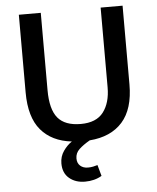

<svg xmlns="http://www.w3.org/2000/svg" viewBox="-57 -678 761 933"><g transform="rotate(-5 323.5 -212.0)"><path d="M70 -630H177V-253Q177 -159 212 -117Q247 -75 324 -75Q400 -75 434.5 -120.5Q469 -166 469 -241V-630H576V-246Q576 -126 520 -63Q464 0 360 8Q327 27 307.5 45.5Q288 64 288 90Q288 113 302.5 126Q317 139 340 139Q354 139 365.5 136.5Q377 134 387 131L402 185Q367 206 320 206Q274 206 243.5 180.5Q213 155 213 108Q213 74 231.5 47.5Q250 21 273 6Q176 -5 123 -67.5Q70 -130 70 -251Z"/></g></svg>

Font: Mukta Mahee Medium
Style: Regular
Weight: 500
Designer: Shuchita Grover, Noopur Datye, Girish Dalvi, Yashodeep Gholap
Foundry: Ek Type
Version: Version 2.538;PS 1.000;hotconv 16.6.51;makeotf.lib2.5.65220;